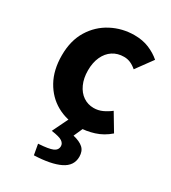

<svg xmlns="http://www.w3.org/2000/svg" viewBox="-204 -681 940 1057"><g transform="rotate(30 266.0 -153.0)"><path d="M320 14Q241 14 178.5 -21Q116 -56 79 -122.5Q42 -189 42 -282Q42 -376 82.5 -442Q123 -508 190 -543Q257 -578 334 -578Q386 -578 427 -561Q468 -544 499 -517L423 -413Q403 -430 384 -438Q365 -446 344 -446Q303 -446 272.5 -426Q242 -406 225 -369Q208 -332 208 -282Q208 -233 225 -195.5Q242 -158 271.5 -138Q301 -118 338 -118Q367 -118 393 -130Q419 -142 442 -160L506 -53Q465 -17 415.5 -1.5Q366 14 320 14ZM184 272 172 205Q238 201 263 190Q288 179 288 154Q288 137 271 125Q254 113 202 106L256 -5H352L319 69Q362 79 383.5 98.5Q405 118 405 154Q405 212 347.5 240Q290 268 184 272Z"/></g></svg>

Font: Noto Sans JP ExtraBold
Style: Regular
Weight: 800
Designer: Ryoko NISHIZUKA  (kana, bopomofo & ideographs); Paul D. Hunt (Latin, Greek & Cyrillic); Sandoll Communications , Soo-you
Foundry: Adobe
Version: Version 2.004-H2;hotconv 1.0.118;makeotfexe 2.5.65603